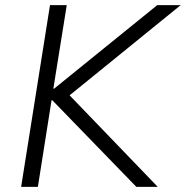

<svg xmlns="http://www.w3.org/2000/svg" viewBox="-20 -725 721 745"><path d="M62 0 174 -705H239L187 -381H190L590 -705H681L229 -338V-377L592 0H509L183 -336H180L127 0Z"/></svg>

Font: Nunito Sans 10pt Light
Style: Italic
Weight: 300
Italic angle: -9°
Designer: Vernon Adams
Foundry: Vernon Adams
Version: Version 3.101;gftools[0.9.27]